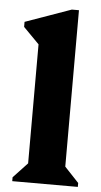

<svg xmlns="http://www.w3.org/2000/svg" viewBox="-54 -800 440 834"><g transform="rotate(5 165.5 -382.5)"><path d="M32 0V-17L94 -83V-602L25 -672V-694L225 -765H256V-83L318 -17V0Z"/></g></svg>

Font: Platypi
Style: Bold
Weight: 700
Designer: David Sargent
Foundry: Bolt Cutter Type
Version: Version 1.200; ttfautohint (v1.8.4.7-5d5b)